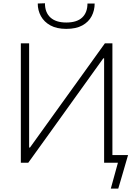

<svg xmlns="http://www.w3.org/2000/svg" viewBox="-20 -972 814 1147"><path d="M376 -799.5Q319 -799.5 281.2 -820.2Q243.5 -841 224.5 -875.5Q205.5 -910 205.5 -951L248.5 -952.5Q248.5 -897.5 281.2 -867.5Q314 -837.5 376 -837.5Q439 -837.5 470.8 -867.2Q502.5 -897 502.5 -951H545.5Q545.5 -910 527.5 -875.5Q509.5 -841 472 -820.2Q434.5 -799.5 376 -799.5ZM104.5 0V-713H154V-90.5H159L335.5 -336Q400 -425.5 467.8 -519.8Q535.5 -614 606.5 -713H651.5V-45.5H745Q737.5 -19.5 730 6Q722.5 31.5 715.5 56Q708 81 701 105.5Q694 130 686.5 154.5H642L684.5 0H602V-623.5H597L421 -378.5Q341 -267 275 -175Q208.5 -83 149 0Z"/></svg>

Font: Heraclito ExtraLight
Style: Regular
Weight: 200
Designer: Kostas Bartsokas (font) & Cristiano Sobral (main changes)
Foundry: Kostas Bartsokas (font) & Cristiano Sobral (main changes)
Version: Version 1.00;July 8, 2020;FontCreator 13.0.0.2655 64-bit